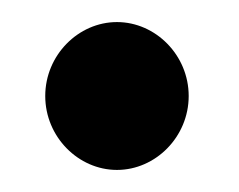

<svg xmlns="http://www.w3.org/2000/svg" viewBox="-20 -154 217 174"><path d="M21 -67C21 -30 51 0 86 0C121 0 151 -30 151 -67C151 -104 121 -134 86 -134C51 -134 21 -104 21 -67Z"/></svg>

Font: Ampere
Style: SCCnd
Weight: 400
Version: Version 1